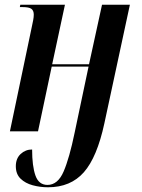

<svg xmlns="http://www.w3.org/2000/svg" viewBox="-20 -556 600 813"><path d="M183 237Q150 237 118.5 228.5Q87 220 67 200.5Q47 181 47 148Q47 115 67.5 96Q88 77 116 77Q116 147 130 187Q144 227 181 227Q225 227 249.5 170Q274 113 296 6L355 -274H199L141 0H22L114 -439Q118 -457 120.5 -470.5Q123 -484 123 -494Q123 -511 113 -518.5Q103 -526 75 -526H64L66 -536H255L201 -284H357L412 -536H530L422 -34Q391 110 335 173.5Q279 237 183 237Z"/></svg>

Font: Noto Serif Display Condensed SemiBold
Style: Italic
Weight: 600
Width: 3
Italic angle: -12°
Designer: Monotype Design Team
Foundry: Monotype Imaging Inc.
Version: Version 2.009